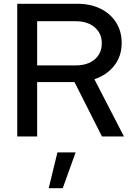

<svg xmlns="http://www.w3.org/2000/svg" viewBox="-20 -720 699 1013"><path d="M71 0V-700H388Q458 -700 510.5 -674Q563 -648 592.5 -601.5Q622 -555 622 -493Q622 -424 583 -374Q544 -324 478 -302L634 0H518L373 -287H176V0ZM176 -375H380Q442 -375 479.5 -406.5Q517 -438 517 -492Q517 -544 479.5 -576Q442 -608 380 -608H176ZM237 273 283 84H379L311 273Z"/></svg>

Font: Red Hat Display SemiBold
Style: Regular
Weight: 600
Designer: Pentagram, MCKL
Foundry: Pentagram, MCKL
Version: Version 1.023